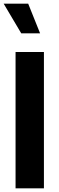

<svg xmlns="http://www.w3.org/2000/svg" viewBox="-25 -1029 320 1049"><path d="M194 -847H91L-5 -1009H129ZM60 0V-745H215V0Z"/></svg>

Font: Plus Jakarta Display
Style: Bold
Weight: 700
Designer: Gumpita Rahayu
Foundry: Tokotype Studio
Version: Version 1.000;hotconv 1.0.109;makeotfexe 2.5.65596